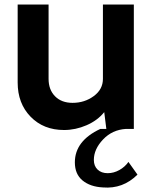

<svg xmlns="http://www.w3.org/2000/svg" viewBox="-20 -570 642 849"><path d="M547.9 146 587.9 202.1Q523.9 266.1 435.1 258.8Q378.9 255.9 345 228Q311 200.2 311 147.9Q311 52.7 423.8 0H450.2L440.9 -74.2Q411.1 -37.1 362.5 -16.1Q314 4.9 263.2 4.9Q172.4 4.9 115.2 -54Q58.1 -112.8 58.1 -205.1V-549.8H194.8V-221.2Q194.8 -173.3 223.4 -144.3Q252 -115.2 300.8 -115.2Q354 -115.2 394.5 -145Q435.1 -174.8 435.1 -221.2V-549.8H571.8V0H537.1Q476.1 3.9 435.5 46.9Q395 89.8 395 137.2Q395 164.1 411.6 179.9Q428.2 195.8 456.1 195.8Q482.9 195.8 507.8 181.9Q532.7 168 547.9 146Z"/></svg>

Font: Oakes Grotesk
Style: SemiBold
Weight: 600
Designer: Samuel Oakes
Foundry: Samuel Oakes
Version: Version 1.0 | wf-rip DC20170320